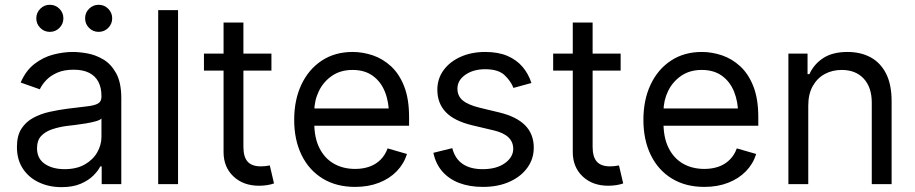

<svg xmlns="http://www.w3.org/2000/svg" viewBox="-20 -770 3826 803"><path d="M237.3 12.7Q185.5 12.7 143.1 -7.1Q100.6 -26.9 75.7 -64.5Q50.8 -102.1 50.8 -155.3Q50.8 -202.1 69.3 -231.2Q87.9 -260.3 118.9 -277.1Q149.9 -293.9 187.3 -302.2Q224.6 -310.5 262.7 -315.4Q312.5 -321.8 343.8 -325.2Q375 -328.6 389.6 -336.9Q404.3 -345.2 404.3 -365.2V-368.2Q404.3 -403.3 391.4 -428Q378.4 -452.6 352.5 -465.6Q326.7 -478.5 288.1 -478.5Q248 -478.5 220 -466.3Q191.9 -454.1 173.8 -435.3Q155.8 -416.5 146.5 -396.5L66.4 -424.8Q87.9 -474.6 123.8 -502.4Q159.7 -530.3 201.9 -541.5Q244.1 -552.7 285.2 -552.7Q311.5 -552.7 345.7 -546.6Q379.9 -540.5 412.4 -521.2Q444.8 -502 466.1 -463.1Q487.3 -424.3 487.3 -359.4V0H405.3V-74.2H399.4Q391.1 -56.6 371.1 -36.4Q351.1 -16.1 318.1 -1.7Q285.2 12.7 237.3 12.7ZM250 -62.5Q299.8 -62.5 334.2 -82Q368.7 -101.6 386.5 -132.6Q404.3 -163.6 404.3 -197.3V-274.4Q398.9 -268.1 380.9 -262.9Q362.8 -257.8 339.4 -253.9Q315.9 -250 293.9 -247.3Q272 -244.6 258.8 -243.2Q226.1 -238.8 197.8 -229.2Q169.4 -219.7 152.1 -201.2Q134.8 -182.6 134.8 -150.4Q134.8 -106.9 167.2 -84.7Q199.7 -62.5 250 -62.5ZM392.6 -636.7Q369.1 -636.7 352.5 -653.3Q335.9 -669.9 335.9 -693.4Q335.9 -716.8 352.5 -733.4Q369.1 -750 392.6 -750Q416 -750 432.6 -733.4Q449.2 -716.8 449.2 -693.4Q449.2 -669.9 432.6 -653.3Q416 -636.7 392.6 -636.7ZM188.5 -636.7Q165 -636.7 148.4 -653.3Q131.8 -669.9 131.8 -693.4Q131.8 -716.8 148.4 -733.4Q165 -750 188.5 -750Q211.9 -750 228.5 -733.4Q245.1 -716.8 245.1 -693.4Q245.1 -669.9 228.5 -653.3Q211.9 -636.7 188.5 -636.7Z M724.6 -727.5V0H641.6V-727.5Z M1115.2 -545.9V-474.6H833V-545.9ZM915 -675.8H998V-156.2Q998 -113.8 1015.6 -94Q1033.2 -74.2 1071.3 -74.2Q1079.6 -74.2 1088.6 -75.2Q1097.7 -76.2 1108.4 -78.1L1126 -2.9Q1114.3 1.5 1097.4 4.2Q1080.6 6.8 1063.5 6.8Q997.6 6.8 956.3 -32.2Q915 -71.3 915 -133.8Z M1465.3 11.7Q1386.7 11.7 1329.3 -23.4Q1272 -58.6 1241.2 -121.8Q1210.4 -185.1 1210.4 -268.6Q1210.4 -352.5 1240.7 -416.5Q1271 -480.5 1325.9 -516.6Q1380.9 -552.7 1454.6 -552.7Q1497.1 -552.7 1539.1 -538.6Q1581.1 -524.4 1615.5 -492.7Q1649.9 -460.9 1670.4 -408.7Q1690.9 -356.4 1690.9 -280.3V-244.1H1270V-316.4H1645.5L1606.9 -289.1Q1606.9 -343.8 1589.8 -386.2Q1572.8 -428.7 1538.8 -453.1Q1504.9 -477.5 1454.6 -477.5Q1404.3 -477.5 1368.4 -452.9Q1332.5 -428.2 1313.5 -388.7Q1294.4 -349.1 1294.4 -303.7V-255.9Q1294.4 -193.8 1315.9 -150.9Q1337.4 -107.9 1376 -85.7Q1414.6 -63.5 1465.3 -63.5Q1498 -63.5 1524.9 -73Q1551.8 -82.5 1571.3 -101.8Q1590.8 -121.1 1601.1 -149.4L1682.1 -126Q1669.4 -85 1639.4 -54Q1609.4 -22.9 1564.9 -5.6Q1520.5 11.7 1465.3 11.7Z M2202.6 -422.9 2127.4 -402.3Q2116.7 -430.2 2090.6 -455.3Q2064.5 -480.5 2009.3 -480.5Q1959.5 -480.5 1926.3 -457.3Q1893.1 -434.1 1893.1 -399.4Q1893.1 -368.2 1915.8 -349.6Q1938.5 -331.1 1986.8 -319.3L2067.9 -299.8Q2140.6 -282.2 2176.5 -245.6Q2212.4 -209 2212.4 -152.3Q2212.4 -105.5 2185.5 -68.4Q2158.7 -31.2 2110.8 -9.8Q2063 11.7 1999.5 11.7Q1943.8 11.7 1900.9 -4.6Q1857.9 -21 1830.1 -52.7Q1802.2 -84.5 1792.5 -130.9L1871.6 -150.4Q1882.8 -106.4 1914.8 -84.5Q1946.8 -62.5 1998.5 -62.5Q2056.6 -62.5 2091.6 -87.6Q2126.5 -112.8 2126.5 -147.5Q2126.5 -176.3 2106.4 -195.6Q2086.4 -214.8 2045.4 -224.6L1954.6 -246.1Q1879.4 -264.2 1844.2 -301.3Q1809.1 -338.4 1809.1 -394.5Q1809.1 -440.9 1835.2 -476.6Q1861.3 -512.2 1906.7 -532.5Q1952.1 -552.7 2009.3 -552.7Q2063.5 -552.7 2101.8 -536.4Q2140.1 -520 2165 -491Q2189.9 -461.9 2202.6 -422.9Z M2575.7 -545.9V-474.6H2293.5V-545.9ZM2375.5 -675.8H2458.5V-156.2Q2458.5 -113.8 2476.1 -94Q2493.7 -74.2 2531.7 -74.2Q2540 -74.2 2549.1 -75.2Q2558.1 -76.2 2568.8 -78.1L2586.4 -2.9Q2574.7 1.5 2557.9 4.2Q2541 6.8 2523.9 6.8Q2458 6.8 2416.7 -32.2Q2375.5 -71.3 2375.5 -133.8Z M2925.8 11.7Q2847.2 11.7 2789.8 -23.4Q2732.4 -58.6 2701.7 -121.8Q2670.9 -185.1 2670.9 -268.6Q2670.9 -352.5 2701.2 -416.5Q2731.4 -480.5 2786.4 -516.6Q2841.3 -552.7 2915 -552.7Q2957.5 -552.7 2999.5 -538.6Q3041.5 -524.4 3075.9 -492.7Q3110.4 -460.9 3130.9 -408.7Q3151.4 -356.4 3151.4 -280.3V-244.1H2730.5V-316.4H3106L3067.4 -289.1Q3067.4 -343.8 3050.3 -386.2Q3033.2 -428.7 2999.3 -453.1Q2965.3 -477.5 2915 -477.5Q2864.7 -477.5 2828.9 -452.9Q2793 -428.2 2773.9 -388.7Q2754.9 -349.1 2754.9 -303.7V-255.9Q2754.9 -193.8 2776.4 -150.9Q2797.9 -107.9 2836.4 -85.7Q2875 -63.5 2925.8 -63.5Q2958.5 -63.5 2985.4 -73Q3012.2 -82.5 3031.7 -101.8Q3051.3 -121.1 3061.5 -149.4L3142.6 -126Q3129.9 -85 3099.9 -54Q3069.8 -22.9 3025.4 -5.6Q2981 11.7 2925.8 11.7Z M3360.4 -328.1V0H3277.3V-545.9H3357.4V-460H3365.2Q3384.3 -502 3423.3 -527.3Q3462.4 -552.7 3524.4 -552.7Q3579.6 -552.7 3621.1 -530.3Q3662.6 -507.8 3685.8 -462.2Q3709 -416.5 3709 -346.7V0H3626V-340.8Q3626 -404.8 3592.3 -441.2Q3558.6 -477.5 3500.5 -477.5Q3460.4 -477.5 3428.7 -460Q3397 -442.4 3378.7 -409.2Q3360.4 -376 3360.4 -328.1Z"/></svg>

Font: Inter V
Style: Weight 400 Optical size 14.0
Weight: 400
Designer: Rasmus Andersson
Foundry: rsms
Version: Version 4.000;git-4fc901f